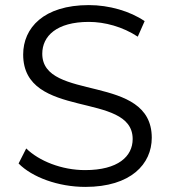

<svg xmlns="http://www.w3.org/2000/svg" viewBox="-20 -727 668 754"><path d="M315 7C494 7 576 -83 576 -186C576 -441 146 -326 146 -516C146 -585 202 -641 329 -641C391 -641 462 -622 521 -583L548 -644C491 -683 409 -707 329 -707C151 -707 71 -617 71 -513C71 -254 501 -371 501 -181C501 -113 444 -59 314 -59C222 -59 133 -95 83 -144L53 -85C106 -31 209 7 315 7Z"/></svg>

Font: Montserrat-Alt1
Style: Regular
Weight: 400
Designer: Differentunic
Foundry: Differentunic
Version: Version 7.222